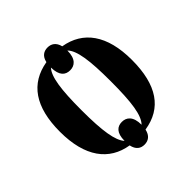

<svg xmlns="http://www.w3.org/2000/svg" viewBox="-176 -719 900 900"><g transform="rotate(-45 274.5 -269.0)"><path d="M274 53C299 53 320 40 327 6C450 -13 513 -103 513 -270C513 -435 445 -526 327 -546C319 -579 298 -591 274 -591C250 -591 229 -579 222 -546C100 -525 36 -435 36 -270C36 -104 105 -13 222 6C229 40 249 53 274 53ZM220 -26C191 -58 179 -131 179 -270C179 -407 190 -482 219 -513C220 -458 243 -440 274 -440C304 -440 330 -459 330 -515C361 -484 372 -408 372 -270C372 -128 361 -55 330 -23C330 -79 304 -98 274 -98C244 -98 220 -80 220 -26Z"/></g></svg>

Font: Noto Serif Display ExtraCondensed ExtraBold
Style: Regular
Weight: 800
Width: 2
Designer: Monotype Design Team
Foundry: Monotype Imaging Inc.
Version: Version 2.009